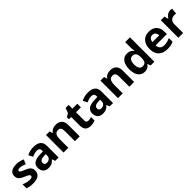

<svg xmlns="http://www.w3.org/2000/svg" viewBox="451 -2490 4229 4229"><g transform="rotate(-45 2565.5 -375.0)"><path d="M459 -162.1Q459 -78.1 400.6 -34.2Q342.3 9.8 226.1 9.8Q166.5 9.8 124.5 1.7Q82.5 -6.3 45.9 -22V-145Q87.4 -125.5 139.4 -112.3Q191.4 -99.1 231 -99.1Q312 -99.1 312 -146Q312 -163.6 301.3 -174.6Q290.5 -185.5 264.2 -199.5Q237.8 -213.4 193.8 -231.9Q130.9 -258.3 101.3 -280.8Q71.8 -303.2 58.3 -332.3Q44.9 -361.3 44.9 -403.8Q44.9 -476.6 101.3 -516.4Q157.7 -556.2 261.2 -556.2Q359.9 -556.2 453.1 -513.2L408.2 -405.8Q367.2 -423.3 331.5 -434.6Q295.9 -445.8 258.8 -445.8Q192.9 -445.8 192.9 -410.2Q192.9 -390.1 214.1 -375.5Q235.4 -360.8 307.1 -332Q371.1 -306.2 400.9 -283.7Q430.7 -261.2 444.8 -231.9Q459 -202.6 459 -162.1Z M921.9 0 893.1 -74.2H889.2Q851.6 -26.9 811.8 -8.5Q772 9.8 708 9.8Q629.4 9.8 584.2 -35.2Q539.1 -80.1 539.1 -163.1Q539.1 -250 599.9 -291.3Q660.6 -332.5 783.2 -336.9L877.9 -339.8V-363.8Q877.9 -446.8 793 -446.8Q727.5 -446.8 639.2 -407.2L589.8 -507.8Q684.1 -557.1 798.8 -557.1Q908.7 -557.1 967.3 -509.3Q1025.9 -461.4 1025.9 -363.8V0ZM877.9 -252.9 820.3 -251Q755.4 -249 723.6 -227.5Q691.9 -206.1 691.9 -162.1Q691.9 -99.1 764.2 -99.1Q815.9 -99.1 846.9 -128.9Q877.9 -158.7 877.9 -208Z M1683.1 0H1534.2V-318.8Q1534.2 -377.9 1513.2 -407.5Q1492.2 -437 1446.3 -437Q1383.8 -437 1356 -395.3Q1328.1 -353.5 1328.1 -256.8V0H1179.2V-545.9H1293L1313 -476.1H1321.3Q1346.2 -515.6 1389.9 -535.9Q1433.6 -556.2 1489.3 -556.2Q1584.5 -556.2 1633.8 -504.6Q1683.1 -453.1 1683.1 -356Z M2066.4 -108.9Q2105.5 -108.9 2160.2 -126V-15.1Q2104.5 9.8 2023.4 9.8Q1934.1 9.8 1893.3 -35.4Q1852.5 -80.6 1852.5 -170.9V-434.1H1781.2V-497.1L1863.3 -546.9L1906.2 -662.1H2001.5V-545.9H2154.3V-434.1H2001.5V-170.9Q2001.5 -139.2 2019.3 -124Q2037.1 -108.9 2066.4 -108.9Z M2617.2 0 2588.4 -74.2H2584.5Q2546.9 -26.9 2507.1 -8.5Q2467.3 9.8 2403.3 9.8Q2324.7 9.8 2279.5 -35.2Q2234.4 -80.1 2234.4 -163.1Q2234.4 -250 2295.2 -291.3Q2356 -332.5 2478.5 -336.9L2573.2 -339.8V-363.8Q2573.2 -446.8 2488.3 -446.8Q2422.9 -446.8 2334.5 -407.2L2285.2 -507.8Q2379.4 -557.1 2494.1 -557.1Q2604 -557.1 2662.6 -509.3Q2721.2 -461.4 2721.2 -363.8V0ZM2573.2 -252.9 2515.6 -251Q2450.7 -249 2418.9 -227.5Q2387.2 -206.1 2387.2 -162.1Q2387.2 -99.1 2459.5 -99.1Q2511.2 -99.1 2542.2 -128.9Q2573.2 -158.7 2573.2 -208Z M3378.4 0H3229.5V-318.8Q3229.5 -377.9 3208.5 -407.5Q3187.5 -437 3141.6 -437Q3079.1 -437 3051.3 -395.3Q3023.4 -353.5 3023.4 -256.8V0H2874.5V-545.9H2988.3L3008.3 -476.1H3016.6Q3041.5 -515.6 3085.2 -535.9Q3128.9 -556.2 3184.6 -556.2Q3279.8 -556.2 3329.1 -504.6Q3378.4 -453.1 3378.4 -356Z M3704.6 9.8Q3608.4 9.8 3553.5 -64.9Q3498.5 -139.6 3498.5 -272Q3498.5 -406.2 3554.4 -481.2Q3610.4 -556.2 3708.5 -556.2Q3811.5 -556.2 3865.7 -476.1H3870.6Q3859.4 -537.1 3859.4 -585V-759.8H4008.8V0H3894.5L3865.7 -70.8H3859.4Q3808.6 9.8 3704.6 9.8ZM3756.8 -108.9Q3814 -108.9 3840.6 -142.1Q3867.2 -175.3 3869.6 -254.9V-271Q3869.6 -358.9 3842.5 -397Q3815.4 -435.1 3754.4 -435.1Q3704.6 -435.1 3677 -392.8Q3649.4 -350.6 3649.4 -270Q3649.4 -189.5 3677.2 -149.2Q3705.1 -108.9 3756.8 -108.9Z M4390.6 -450.2Q4343.3 -450.2 4316.4 -420.2Q4289.6 -390.1 4285.6 -335H4494.6Q4493.7 -390.1 4465.8 -420.2Q4438 -450.2 4390.6 -450.2ZM4411.6 9.8Q4279.8 9.8 4205.6 -63Q4131.3 -135.7 4131.3 -269Q4131.3 -406.2 4200 -481.2Q4268.6 -556.2 4389.6 -556.2Q4505.4 -556.2 4569.8 -490.2Q4634.3 -424.3 4634.3 -308.1V-235.8H4282.2Q4284.7 -172.4 4319.8 -136.7Q4355 -101.1 4418.5 -101.1Q4467.8 -101.1 4511.7 -111.3Q4555.7 -121.6 4603.5 -144V-28.8Q4564.5 -9.3 4520 0.2Q4475.6 9.8 4411.6 9.8Z M5060.1 -556.2Q5090.3 -556.2 5110.4 -551.8L5099.1 -412.1Q5081.1 -417 5055.2 -417Q4983.9 -417 4944.1 -380.4Q4904.3 -343.8 4904.3 -277.8V0H4755.4V-545.9H4868.2L4890.1 -454.1H4897.5Q4922.9 -500 4966.1 -528.1Q5009.3 -556.2 5060.1 -556.2Z"/></g></svg>

Font: Sahel FD
Style: Bold-FD
Weight: 700
Foundry: Saber Rastikerdar (saber.rastikerdar@gmail.com)
Version: Version 3.3.0